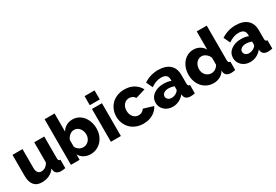

<svg xmlns="http://www.w3.org/2000/svg" viewBox="51 -1691 3830 2661"><g transform="rotate(-30 1966.0 -360.0)"><path d="M49.8 -189V-524.9H210V-224.1Q210 -176.3 229 -150.6Q248 -125 283.2 -125Q355.5 -125 397.9 -201.2V-524.9H558.1V-178.2Q558.1 -154.3 565.7 -144.3Q573.2 -134.3 591.8 -132.8V0Q552.2 7.8 523.9 7.8Q481.9 7.8 456.8 -9.5Q431.6 -26.9 425.8 -59.1L422.9 -90.8Q353 9.8 213.9 9.8Q133.8 9.8 91.8 -41Q49.8 -91.8 49.8 -189Z M820.8 -86.9V0H682.1V-730H841.8V-439Q867.7 -484.9 912.1 -510Q956.5 -535.2 1014.2 -535.2Q1079.1 -535.2 1131.6 -498.3Q1184.1 -461.4 1213.1 -398.4Q1242.2 -335.4 1242.2 -259.8Q1242.2 -184.6 1210.4 -122.8Q1178.7 -61 1122.3 -25.6Q1065.9 9.8 997.1 9.8Q937.5 9.8 892.6 -15.4Q847.7 -40.5 820.8 -86.9ZM1078.1 -259.8Q1078.1 -316.9 1044.2 -357.9Q1010.3 -398.9 960 -398.9Q922.9 -398.9 890.9 -373.5Q858.9 -348.1 841.8 -308.1V-198.2Q857.4 -165 887.9 -145Q918.5 -125 952.1 -125Q1007.3 -125 1042.7 -163.6Q1078.1 -202.1 1078.1 -259.8Z M1321.8 -585V-730H1481.4V-585ZM1321.8 0V-524.9H1481.4V0Z M1842.3 9.8Q1777.8 9.8 1723.9 -12.5Q1669.9 -34.7 1634.5 -72.3Q1599.1 -109.9 1579.6 -159.2Q1560.1 -208.5 1560.1 -263.2Q1560.1 -317.9 1579.3 -366.9Q1598.6 -416 1634 -453.6Q1669.4 -491.2 1723.4 -513.2Q1777.3 -535.2 1842.3 -535.2Q1929.7 -535.2 1992.7 -497.6Q2055.7 -460 2087.9 -396L1932.1 -349.1Q1901.4 -398.9 1841.3 -398.9Q1791 -398.9 1757.6 -361.3Q1724.1 -323.7 1724.1 -263.2Q1724.1 -202.1 1757.8 -163.6Q1791.5 -125 1841.3 -125Q1871.1 -125 1896 -139.2Q1920.9 -153.3 1933.1 -176.8L2089.4 -128.9Q2059.1 -65.9 1994.6 -28.1Q1930.2 9.8 1842.3 9.8Z M2127.9 -157.2Q2127.9 -234.9 2190.9 -283.4Q2253.9 -332 2354 -332Q2422.4 -332 2471.2 -311V-334Q2471.2 -422.9 2365.7 -422.9Q2323.2 -422.9 2284.9 -408.9Q2246.6 -395 2202.1 -365.2L2153.8 -466.8Q2258.8 -535.2 2381.8 -535.2Q2500.5 -535.2 2565.7 -478.3Q2630.9 -421.4 2630.9 -314.9V-178.2Q2630.9 -154.3 2638.4 -144.3Q2646 -134.3 2665 -132.8V0Q2627.9 7.8 2597.2 7.8Q2511.7 7.8 2499 -59.1L2496.1 -82Q2461.4 -37.6 2412.8 -13.9Q2364.3 9.8 2311 9.8Q2232.4 9.8 2180.2 -38.1Q2127.9 -85.9 2127.9 -157.2ZM2445.8 -137.2Q2471.2 -157.7 2471.2 -178.2V-225.1Q2422.4 -242.2 2380.9 -242.2Q2336.4 -242.2 2307.6 -222.2Q2278.8 -202.1 2278.8 -170.9Q2278.8 -143.6 2300.5 -124.3Q2322.3 -105 2357.9 -105Q2381.8 -105 2405.5 -113.8Q2429.2 -122.6 2445.8 -137.2Z M2716.8 -263.2Q2716.8 -338.9 2746.1 -400.9Q2775.4 -462.9 2828.6 -499Q2881.8 -535.2 2948.7 -535.2Q3002.9 -535.2 3047.6 -509.3Q3092.3 -483.4 3116.7 -439V-730H3276.9V-178.2Q3276.9 -154.3 3284.4 -144.3Q3292 -134.3 3311 -132.8V0Q3272.5 7.8 3242.7 7.8Q3201.2 7.8 3175.8 -10Q3150.4 -27.8 3145 -60.1L3142.1 -86.9Q3115.2 -39.6 3067.6 -14.9Q3020 9.8 2964.8 9.8Q2893.6 9.8 2836.7 -25.9Q2779.8 -61.5 2748.3 -123.8Q2716.8 -186 2716.8 -263.2ZM3117.7 -198.2V-308.1Q3102.5 -347.7 3069.3 -373.3Q3036.1 -398.9 3000 -398.9Q2949.2 -398.9 2915.5 -357.7Q2881.8 -316.4 2881.8 -259.8Q2881.8 -201.2 2917.5 -163.1Q2953.1 -125 3007.8 -125Q3041 -125 3071.5 -145Q3102.1 -165 3117.7 -198.2Z M3367.7 -157.2Q3367.7 -234.9 3430.7 -283.4Q3493.7 -332 3593.8 -332Q3662.1 -332 3710.9 -311V-334Q3710.9 -422.9 3605.5 -422.9Q3563 -422.9 3524.7 -408.9Q3486.3 -395 3441.9 -365.2L3393.6 -466.8Q3498.5 -535.2 3621.6 -535.2Q3740.2 -535.2 3805.4 -478.3Q3870.6 -421.4 3870.6 -314.9V-178.2Q3870.6 -154.3 3878.2 -144.3Q3885.7 -134.3 3904.8 -132.8V0Q3867.7 7.8 3836.9 7.8Q3751.5 7.8 3738.8 -59.1L3735.8 -82Q3701.2 -37.6 3652.6 -13.9Q3604 9.8 3550.8 9.8Q3472.2 9.8 3419.9 -38.1Q3367.7 -85.9 3367.7 -157.2ZM3685.5 -137.2Q3710.9 -157.7 3710.9 -178.2V-225.1Q3662.1 -242.2 3620.6 -242.2Q3576.2 -242.2 3547.4 -222.2Q3518.6 -202.1 3518.6 -170.9Q3518.6 -143.6 3540.3 -124.3Q3562 -105 3597.7 -105Q3621.6 -105 3645.3 -113.8Q3668.9 -122.6 3685.5 -137.2Z"/></g></svg>

Font: Rawline ExtraBold
Style: Regular
Weight: 800
Designer: Matt McInerney, Pablo Impallari, Rodrigo Fuenzalida
Foundry: Matt McInerney, Pablo Impallari, Rodrigo Fuenzalida
Version: Version 4.020;PS 004.020;hotconv 1.0.88;makeotf.lib2.5.64775